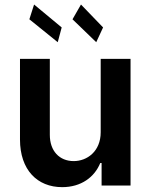

<svg xmlns="http://www.w3.org/2000/svg" viewBox="-20 -799 648 827"><path d="M228.7 -617.2 245.7 -680.8 126.8 -779.5 106.5 -715.9ZM394.5 -617.2 424 -680.8 328.8 -779.5 292.3 -715.9ZM413.7 -229.4C413.7 -146.3 354.4 -105.1 297.6 -105.1C235.8 -105.1 194.6 -148.8 194.6 -218V-545.5H66.1V-198.2C66.1 -67.1 140.6 7.1 247.9 7.1C329.5 7.1 387.1 -35.9 411.9 -96.9H417.6V0H542.3V-545.5H413.7Z"/></svg>

Font: TID UI Semi Bold
Style: Regular
Weight: 600
Designer: The TID Project Authors
Foundry: Bakken & Bæck
Version: Version 1.001;hotconv 1.0.109;makeotfexe 2.5.65596